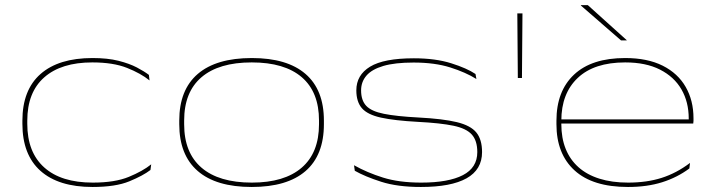

<svg xmlns="http://www.w3.org/2000/svg" viewBox="-20 -714 2776 746"><path d="M339.5 12.5Q207.5 12.5 137.2 -50.2Q67 -113 67 -233V-245Q67 -364.5 137.5 -426.5Q208 -488.5 339.5 -488.5Q398 -488.5 440.5 -477.8Q483 -467 512 -451.8Q541 -436.5 558.5 -423L561 -401.5Q527 -429 473.5 -450.2Q420 -471.5 338.5 -471.5Q218 -471.5 152 -413.5Q86 -355.5 86 -245V-233Q86 -122.5 151.8 -63.5Q217.5 -4.5 340.5 -4.5Q426.5 -4.5 480.5 -26.8Q534.5 -49 567.5 -75.5L564.5 -53.5Q536 -31.5 482.5 -9.5Q429 12.5 339.5 12.5Z M958 12.5Q819.5 12.5 748 -49.8Q676.5 -112 676.5 -231.5V-245.5Q676.5 -365 748.5 -426.8Q820.5 -488.5 958.5 -488.5Q1095.5 -488.5 1167 -426.8Q1238.5 -365 1238.5 -245.5V-231.5Q1238.5 -111 1167 -49.2Q1095.5 12.5 958 12.5ZM958.5 -4.5Q1085 -4.5 1152.2 -62.5Q1219.5 -120.5 1219.5 -231.5V-245.5Q1219.5 -356.5 1152.5 -414Q1085.5 -471.5 958 -471.5Q830.5 -471.5 763 -414Q695.5 -356.5 695.5 -245.5V-231.5Q695.5 -120.5 763 -62.5Q830.5 -4.5 958.5 -4.5Z M1615.5 12.5Q1524 12.5 1461 -7.8Q1398 -28 1358.5 -50.5L1355.5 -72Q1406 -43.5 1468.2 -24Q1530.5 -4.5 1616.5 -4.5Q1722.5 -4.5 1778.5 -33.5Q1834.5 -62.5 1834.5 -123Q1834.5 -167.5 1813.2 -191.2Q1792 -215 1741.8 -225.5Q1691.5 -236 1604 -240.5Q1512.5 -245.5 1460.2 -257Q1408 -268.5 1386.2 -293.5Q1364.5 -318.5 1364.5 -363Q1364.5 -422.5 1418 -455Q1471.5 -487.5 1588 -487.5Q1672 -487.5 1733 -468.2Q1794 -449 1827.5 -426.5L1831 -407Q1789.5 -433 1729.2 -452Q1669 -471 1587 -471Q1514.5 -471 1469.5 -457.8Q1424.5 -444.5 1403.8 -420.2Q1383 -396 1383 -363Q1383 -324 1403 -302.8Q1423 -281.5 1471.5 -271.8Q1520 -262 1605.5 -257.5Q1701 -252.5 1754.8 -239.5Q1808.5 -226.5 1830.8 -199.2Q1853 -172 1853 -123Q1853 -55 1792.8 -21.2Q1732.5 12.5 1615.5 12.5Z M2008 -411H1992L1990 -662H2010Z M2420 12.5Q2283 12.5 2212.5 -51.8Q2142 -116 2142 -231.5V-245Q2142 -360 2210.5 -424.2Q2279 -488.5 2409 -488.5Q2495.5 -488.5 2554.8 -458.8Q2614 -429 2644.2 -376.2Q2674.5 -323.5 2674.5 -254.5V-252.5Q2674.5 -249 2674.5 -244.2Q2674.5 -239.5 2673.5 -234H2655.5Q2656 -238 2656 -243.2Q2656 -248.5 2656 -253.5Q2656 -317.5 2627.8 -366.5Q2599.5 -415.5 2544.5 -443.5Q2489.5 -471.5 2409 -471.5Q2288.5 -471.5 2224.8 -411.2Q2161 -351 2161 -245V-240V-237.5V-231.5Q2161 -178 2177.8 -136Q2194.5 -94 2227.5 -64.5Q2260.5 -35 2309 -19.8Q2357.5 -4.5 2420.5 -4.5Q2493 -4.5 2550.5 -22.8Q2608 -41 2661 -81L2658.5 -59.5Q2611.5 -24.5 2553 -6Q2494.5 12.5 2420 12.5ZM2151 -234V-250H2667V-234ZM2264 -694 2415 -558V-557H2393L2237 -692.5V-694Z"/></svg>

Font: Anek Latin Expanded Thin
Style: Regular
Weight: 250
Width: 7
Designer: Yesha Goshar
Foundry: Ek Type
Version: Version 1.003